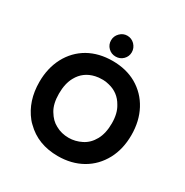

<svg xmlns="http://www.w3.org/2000/svg" viewBox="-159 -793 912 945"><g transform="rotate(30 297.0 -320.5)"><path d="M296.9 -663.1Q321.3 -663.1 338.9 -645.5Q356.4 -627 356.4 -603Q356.4 -579.1 339.4 -562Q322.3 -544.9 297.4 -544.9Q272.5 -544.9 255.4 -562Q238.3 -579.1 238.3 -603.5Q238.3 -627.9 255.9 -645.5Q273.4 -663.1 296.9 -663.1ZM94.7 -67.4Q35.2 -141.6 35.2 -250Q35.2 -328.1 67.4 -389.6Q100.6 -452.1 160.2 -486.3Q219.7 -519.5 296.9 -519.5Q374 -519.5 432.6 -486.3Q493.2 -451.2 525.9 -389.6Q558.6 -328.1 558.6 -249Q558.6 -169.9 526.4 -109.4Q492.2 -45.9 432.6 -12.2Q373 21.5 295.9 21.5Q182.6 21.5 111.3 -49.8Q102.5 -57.6 94.7 -67.4ZM423.8 -343.8Q394.5 -396.5 335.9 -410.2Q317.4 -415 302.2 -415Q287.1 -415 278.3 -414.1Q269.5 -413.1 259.8 -411.1Q198.2 -397.5 168.9 -343.8Q147.5 -305.7 147.5 -248Q147.5 -190.4 168.9 -155.3Q180.7 -135.7 193.4 -123Q206.1 -110.4 222.7 -101.6Q255.9 -83 296.9 -83Q334 -83 369.1 -100.6Q404.3 -118.2 425.3 -156.2Q446.3 -194.3 446.3 -251Q446.3 -307.6 423.8 -343.8Z"/></g></svg>

Font: FakePearl
Style: SemiBold
Weight: 400
Version: Version 1.2